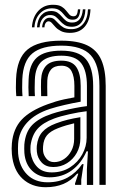

<svg xmlns="http://www.w3.org/2000/svg" viewBox="-20 -781 514 811"><path d="M400 0V-418.2Q400 -507 363.5 -547.6Q327 -588.2 239.2 -588.2Q156.2 -588.2 116.9 -555.5Q77.5 -522.8 74.2 -446Q73.8 -428.8 73.6 -410.9Q73.5 -393 75 -374.8H48.8Q47.2 -394.2 47.1 -410.2Q47 -426.2 47.8 -447Q51.2 -534.8 96.5 -572Q141.8 -609.2 239.2 -609.2Q307.5 -609.2 348.6 -589.4Q389.8 -569.5 408.1 -527.4Q426.5 -485.2 426.5 -418.2V0ZM198.5 -52.8Q242.5 -52.8 275.8 -74.1Q309 -95.5 327.5 -129.1Q346 -162.8 346 -199V-311.2Q313.5 -307.5 273.6 -298.6Q233.8 -289.8 208.2 -280.2Q161 -262.5 137.9 -236.1Q114.8 -209.8 109 -165.5Q108.2 -158.8 108.5 -150.6Q108.8 -142.5 109.2 -137Q114.5 -100 136.6 -76.4Q158.8 -52.8 198.5 -52.8ZM205 -75.5Q174.2 -75.5 156.4 -94.2Q138.5 -113 135.8 -139.2Q135 -147 135 -153.1Q135 -159.2 135.5 -165Q139.2 -201 158.4 -223.1Q177.5 -245.2 216.5 -259.8Q243 -269.8 266.6 -275.5Q290.2 -281.2 319.5 -286V-196.8Q319.5 -163.2 304.4 -135.6Q289.2 -108 263.2 -91.8Q237.2 -75.5 205 -75.5ZM208.8 -96.2Q231.2 -96.2 250.5 -109.1Q269.8 -122 281.5 -144.2Q293.2 -166.5 293.2 -194.2V-260.2Q277 -256.5 260.1 -251.5Q243.2 -246.5 225 -239.5Q193.2 -227.2 178.6 -209.8Q164 -192.2 162 -163.5Q161.2 -155.8 161.5 -150.8Q161.8 -145.8 162.2 -141.2Q164 -125.5 176 -110.9Q188 -96.2 208.8 -96.2ZM173 9.8Q113.5 9.8 74.9 -26.4Q36.2 -62.5 30.2 -130.5Q29.2 -142.2 29.2 -153.4Q29.2 -164.5 30.2 -175.2Q35.8 -237.2 71.5 -275.5Q107.2 -313.8 182 -341Q199.8 -347.5 216 -352.4Q232.2 -357.2 251.1 -361.4Q270 -365.5 294.2 -369.8V-418.5Q294.2 -458.2 281.9 -480.9Q269.5 -503.5 239.2 -503.5Q209 -503.5 195.1 -486.9Q181.2 -470.2 179.8 -441Q179.5 -433.8 179.4 -414.2Q179.2 -394.8 180 -374.8H153.8Q152.8 -397.2 153 -414.5Q153.2 -431.8 153.5 -443.5Q155.2 -482.8 175.2 -503.8Q195.2 -524.8 239.2 -524.8Q284.2 -524.8 302.5 -497.5Q320.8 -470.2 320.8 -418.5V-351.5Q288 -345.8 253.6 -337.9Q219.2 -330 191 -321Q128 -300.5 93.8 -262.5Q59.5 -224.5 56.5 -173Q56 -164.2 55.9 -153.1Q55.8 -142 56.5 -132.8Q61.2 -78 93.9 -44.5Q126.5 -11 181.2 -11Q229.5 -11 265.8 -31.1Q302 -51.2 327 -87.8H333L323.2 -22.2V0H297.2L296.8 -5.5L310.8 -47.5H305.8Q280.5 -17.8 247.8 -4Q215 9.8 173 9.8ZM347 0.2V-65.2L351.5 -141.8H345.5Q323.5 -90.8 283 -61.2Q242.5 -31.8 189 -32Q145 -32 116 -59.5Q87 -87 83 -134.8Q82.5 -142.5 82.4 -152.9Q82.2 -163.2 82.8 -170.8Q87.5 -223.5 115.9 -252.9Q144.2 -282.2 199.5 -300.5Q217.2 -306.5 243.1 -312.9Q269 -319.2 296.6 -324.6Q324.2 -330 347.2 -332.8V-418.2Q347.2 -482.2 323 -514Q298.8 -545.8 239.2 -545.8Q184 -545.8 156.6 -521.9Q129.2 -498 127.2 -444.2Q126.8 -429.8 126.5 -411.9Q126.2 -394 127.5 -374.8H101.2Q100 -394.8 100 -412.5Q100 -430.2 100.8 -444.8Q103.2 -509 135.9 -538Q168.5 -567 239.2 -567Q312.5 -567 343 -530.9Q373.5 -494.8 373.5 -418.2V0.2ZM114.8 -665.5Q117.5 -709.2 142.2 -735.5Q167 -761.8 206.2 -760.8Q228 -760.5 240 -753.1Q252 -745.8 259.1 -736.4Q266.2 -727 272.8 -719.8Q279.2 -712.5 290 -712.2Q299.8 -712 303.9 -719.1Q308 -726.2 309.2 -741.5H319Q317.8 -719.2 310.4 -708.4Q303 -697.5 286.8 -697.8Q272.5 -697.8 264 -704.9Q255.5 -712 248.2 -721.4Q241 -730.8 230.5 -738Q220 -745.2 201.5 -745.8Q169.5 -746.5 148.5 -724Q127.5 -701.5 125.5 -665.5ZM136.2 -665.5Q138.5 -699.5 155.1 -717.4Q171.8 -735.2 197 -734.5Q214 -734 224.1 -726.6Q234.2 -719.2 242 -709.9Q249.8 -700.5 259 -693.2Q268.2 -686 284 -685.8Q304.5 -685.2 316.1 -699.4Q327.8 -713.5 330 -741.5H340.8Q339.2 -705.5 324.1 -686.5Q309 -667.5 282.2 -668Q264.2 -668.2 253 -675.6Q241.8 -683 233.4 -692.6Q225 -702.2 216 -709.8Q207 -717.2 193 -717.5Q173.8 -718.2 161.1 -703.6Q148.5 -689 147.2 -665.5ZM157.8 -665.5Q159.2 -685 168.2 -695.9Q177.2 -706.8 190.8 -706.2Q202 -706 210.1 -698.8Q218.2 -691.5 226.9 -682Q235.5 -672.5 247.6 -665.2Q259.8 -658 279 -657.8Q312 -657 331.2 -680Q350.5 -703 351.5 -741.5H362.2Q360.2 -693.8 337.6 -667.8Q315 -641.8 274.2 -642.2Q251.5 -642.5 237.4 -649.8Q223.2 -657 214.6 -666.4Q206 -675.8 199.6 -683.1Q193.2 -690.5 186 -691Q179 -691.5 173.6 -684.8Q168.2 -678 167.8 -665.5Z"/></svg>

Font: Big Shoulders Inline Text Thin ExtraBold
Style: Regular
Weight: 800
Version: Version 2.002